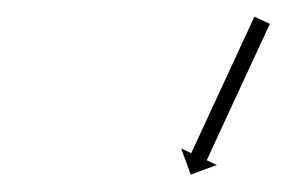

<svg xmlns="http://www.w3.org/2000/svg" viewBox="-20 -565 338 226"><path d="M296.8 -535.2C297.1 -535.8 297.3 -536.4 297.6 -537L279.5 -545.4C279.2 -544.8 278.9 -544.2 278.6 -543.6C277.8 -541.9 277.1 -540.2 276.3 -538.5C275.1 -535.8 273.8 -533.2 272.6 -530.5C271 -527.1 269.4 -523.7 267.9 -520.3C266 -516.2 264.1 -512.2 262.2 -508.1C260.1 -503.6 258 -499.1 255.9 -494.5C253.7 -489.7 251.5 -484.9 249.2 -480C246.9 -475 244.6 -470 242.3 -465C240 -460.1 237.7 -455.1 235.4 -450.1C233.1 -445.2 230.9 -440.4 228.6 -435.6C226.6 -431 224.5 -426.5 222.4 -422C220.5 -417.9 218.6 -413.9 216.7 -409.8C215.2 -406.4 213.6 -403 212 -399.6C210.8 -396.9 209.5 -394.3 208.3 -391.6C207.5 -389.9 206.7 -388.2 206 -386.5C205.7 -385.9 205.4 -385.3 205.1 -384.7L193.2 -390.3L204.5 -359.5L235.2 -370.8L223.3 -376.3C223.6 -376.9 223.8 -377.5 224.1 -378.1C224.9 -379.8 225.7 -381.5 226.5 -383.2C227.7 -385.9 228.9 -388.5 230.1 -391.2C231.7 -394.6 233.3 -398 234.9 -401.4C236.8 -405.5 238.6 -409.5 240.5 -413.6C242.6 -418.1 244.7 -422.6 246.8 -427.2C249 -432 251.3 -436.8 253.5 -441.7C255.8 -446.7 258.1 -451.7 260.4 -456.6C262.8 -461.6 265.1 -466.6 267.4 -471.6C269.6 -476.5 271.9 -481.3 274.1 -486.1C276.2 -490.7 278.3 -495.2 280.4 -499.7C282.3 -503.8 284.1 -507.8 286 -511.9C287.6 -515.3 289.2 -518.7 290.8 -522.1C292 -524.8 293.2 -527.4 294.4 -530.1C295.2 -531.8 296 -533.5 296.8 -535.2Z"/></svg>

Font: FRB American Cursive Just Arrows Extralight
Style: Italic
Weight: 200
Italic angle: -25°
Version: Version 2.0;Modular Font Editor K font №1